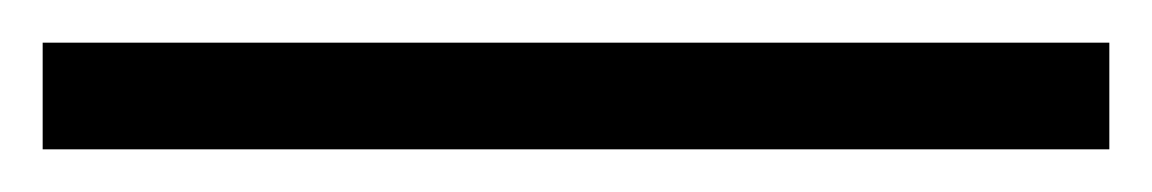

<svg xmlns="http://www.w3.org/2000/svg" viewBox="-20 55 540 90"><path d="M500 125V75H0V125Z"/></svg>

Font: XITS
Style: Italic
Weight: 400
Italic angle: -16.33°
Designer: MicroPress Inc., with final additions and corrections provided by Coen Hoffman, Elsevier (retired)
Version: Version 1.302